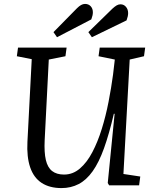

<svg xmlns="http://www.w3.org/2000/svg" viewBox="-20 -946 789 980"><path d="M610 -58 696 -45 690 0H537L530 -12L565 -365H561Q537 -262 511 -189.5Q485 -117 453 -72Q421 -27 381.5 -6.5Q342 14 294 14Q233 14 192.5 -12.5Q152 -39 134 -92Q116 -145 120 -222L142 -644L66 -659L72 -703H320L314 -659L229 -642L208 -230Q205 -168 214 -129.5Q223 -91 246 -73Q269 -55 307 -55Q352 -55 388 -86Q424 -117 451.5 -169.5Q479 -222 499.5 -288Q520 -354 534 -426Q548 -498 557 -565L566 -642L483 -659L489 -703H721L715 -659L642 -642ZM554 -902Q566 -913 575.5 -918.5Q585 -924 595 -924Q612 -924 623 -911Q634 -898 634 -879Q634 -871 632 -862Q630 -853 626 -842L449 -756L431 -782ZM373 -904Q384 -915 394 -920.5Q404 -926 414 -926Q432 -926 443 -914Q454 -902 454 -883Q454 -875 452 -866.5Q450 -858 446 -847L271 -756L253 -782Z"/></svg>

Font: Literata 18pt
Style: Italic
Weight: 400
Italic angle: -2°
Designer: Latin by Veronika Burian and Jose Scaglione. Greek by Irene Vlachou. Cyrillic by Vera Evstafieva
Foundry: TypeTogether
Version: Version 3.103;gftools[0.9.29]